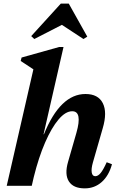

<svg xmlns="http://www.w3.org/2000/svg" viewBox="-20 -1024 659 1058"><path d="M17 0 164 -642 94 -688 99 -707 306 -765H330L220 -284H222Q312 -506 451 -506Q521 -506 546.5 -455.5Q572 -405 546 -317L492 -129Q482 -94 485.5 -73.5Q489 -53 505 -53Q520 -53 534.5 -70.5Q549 -88 568 -130L597 -119Q580 -56 540.5 -21Q501 14 447 14Q384 14 359.5 -24.5Q335 -63 355 -132L401 -292Q435 -411 378 -411Q341 -411 302.5 -365.5Q264 -320 228.5 -238.5Q193 -157 166 -48L155 0ZM169 -809 152 -825 315 -1004H359L461 -822L440 -809L321 -887Z"/></svg>

Font: Platypi SemiBold
Style: Italic
Weight: 600
Italic angle: -13°
Designer: David Sargent
Foundry: Bolt Cutter Type
Version: Version 1.200; ttfautohint (v1.8.4.7-5d5b)